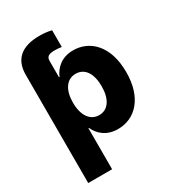

<svg xmlns="http://www.w3.org/2000/svg" viewBox="-219 -858 1076 1186"><g transform="rotate(-30 319.0 -265.0)"><path d="M56.2 204.1H226.6V-88.4H230.5C252 -39.1 300.3 7.8 383.8 7.8C504.9 7.8 602.5 -87.4 602.5 -272.5C602.5 -463.9 499.5 -552.7 384.8 -552.7C297.9 -552.7 251 -501.5 230.5 -452.1H226.6V-567.9C226.6 -598.1 243.2 -609.4 285.2 -609.4C301.8 -609.4 317.4 -607.9 335 -605.5V-724.6C310.5 -731 281.2 -734.4 249 -734.4C122.6 -734.4 56.2 -678.2 56.2 -567.9ZM325.7 -125C260.7 -125 222.7 -183.1 222.7 -272.5C222.7 -362.8 260.7 -419.4 325.7 -419.4C391.6 -419.4 427.2 -361.3 427.2 -272.5C427.2 -183.6 391.1 -125 325.7 -125Z"/></g></svg>

Font: Inter ExtraBold
Style: Regular
Weight: 800
Designer: Rasmus Andersson
Foundry: rsms
Version: Version 4.001;git-9221beed3